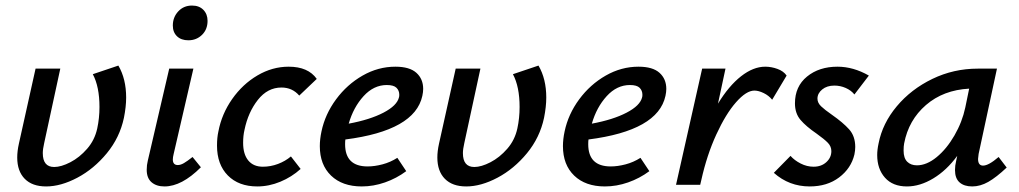

<svg xmlns="http://www.w3.org/2000/svg" viewBox="-20 -665 3666 691"><path d="M139 -150Q134 -128 134 -114Q134 -64 175 -64Q200 -64 233 -81Q266 -98 293.5 -129.5Q321 -161 330 -203Q338 -240 338 -280Q338 -353 314 -398L406 -429Q434 -381 434 -314Q434 -281 426 -241Q411 -170 364.5 -113.5Q318 -57 258.5 -25.5Q199 6 146 6Q96 6 69 -21.5Q42 -49 42 -98Q42 -121 48 -148L108 -418H197Z M508 -54Q508 -71 512 -87L589 -418H676L605 -111Q602 -99 602 -91Q602 -71 620 -71Q630 -71 642 -78Q654 -85 673 -100L703 -63Q634 6 572 6Q543 6 525.5 -9Q508 -24 508 -54ZM602 -573Q602 -603 621.5 -624Q641 -645 671 -645Q697 -645 712 -629.5Q727 -614 727 -590Q727 -559 707 -539.5Q687 -520 658 -520Q632 -520 617 -534.5Q602 -549 602 -573Z M993 -350Q943 -350 908 -305.5Q873 -261 860 -198Q855 -177 855 -151Q855 -110 873.5 -87.5Q892 -65 926 -65Q954 -65 980.5 -75Q1007 -85 1027 -102L1062 -57Q1030 -28 989 -11Q948 6 906 6Q839 6 800 -33.5Q761 -73 761 -141Q761 -170 766 -192Q778 -255 815.5 -308.5Q853 -362 906.5 -393.5Q960 -425 1019 -425Q1089 -425 1120 -381L1057 -321Q1032 -350 993 -350Z M1503 -345Q1503 -334 1500 -320Q1473 -195 1223 -163Q1222 -157 1222 -146Q1222 -66 1303 -66Q1328 -66 1356.5 -73.5Q1385 -81 1410 -97L1442 -49Q1407 -23 1365.5 -8.5Q1324 6 1282 6Q1212 6 1171.5 -33Q1131 -72 1131 -139Q1131 -164 1137 -192Q1150 -254 1189.5 -307.5Q1229 -361 1285 -393Q1341 -425 1403 -425Q1454 -425 1478.5 -403Q1503 -381 1503 -345ZM1417 -324Q1417 -339 1407 -349Q1397 -359 1372 -359Q1325 -359 1288.5 -319Q1252 -279 1235 -220Q1311 -234 1360 -259.5Q1409 -285 1416 -315Q1417 -318 1417 -324Z M1651 -150Q1646 -128 1646 -114Q1646 -64 1687 -64Q1712 -64 1745 -81Q1778 -98 1805.5 -129.5Q1833 -161 1842 -203Q1850 -240 1850 -280Q1850 -353 1826 -398L1918 -429Q1946 -381 1946 -314Q1946 -281 1938 -241Q1923 -170 1876.5 -113.5Q1830 -57 1770.5 -25.5Q1711 6 1658 6Q1608 6 1581 -21.5Q1554 -49 1554 -98Q1554 -121 1560 -148L1620 -418H1709Z M2378 -345Q2378 -334 2375 -320Q2348 -195 2098 -163Q2097 -157 2097 -146Q2097 -66 2178 -66Q2203 -66 2231.5 -73.5Q2260 -81 2285 -97L2317 -49Q2282 -23 2240.5 -8.5Q2199 6 2157 6Q2087 6 2046.5 -33Q2006 -72 2006 -139Q2006 -164 2012 -192Q2025 -254 2064.5 -307.5Q2104 -361 2160 -393Q2216 -425 2278 -425Q2329 -425 2353.5 -403Q2378 -381 2378 -345ZM2292 -324Q2292 -339 2282 -349Q2272 -359 2247 -359Q2200 -359 2163.5 -319Q2127 -279 2110 -220Q2186 -234 2235 -259.5Q2284 -285 2291 -315Q2292 -318 2292 -324Z M2811 -393 2759 -306Q2747 -321 2728.5 -330Q2710 -339 2695 -339Q2666 -339 2629 -297Q2592 -255 2558 -181Q2524 -107 2504 -17L2500 0H2413L2507 -418H2591L2564 -292Q2603 -356 2647 -390.5Q2691 -425 2734 -425Q2756 -425 2778 -417Q2800 -409 2811 -393Z M2765 -43 2825 -104Q2839 -88 2861.5 -76.5Q2884 -65 2908 -65Q2936 -65 2954 -81.5Q2972 -98 2972 -121Q2972 -138 2959.5 -151Q2947 -164 2919 -184Q2881 -210 2861 -233.5Q2841 -257 2841 -293Q2841 -354 2884.5 -389.5Q2928 -425 2994 -425Q3051 -425 3107 -393L3055 -325Q3043 -340 3023.5 -348.5Q3004 -357 2983 -357Q2956 -357 2939 -343Q2922 -329 2922 -310Q2922 -295 2935 -282.5Q2948 -270 2974 -252Q3014 -224 3036 -199.5Q3058 -175 3058 -136Q3058 -124 3055 -109Q3043 -59 3000 -26.5Q2957 6 2894 6Q2820 6 2765 -43Z M3603 -62Q3566 -27 3537 -10.5Q3508 6 3479 6Q3450 6 3433.5 -8.5Q3417 -23 3417 -53Q3417 -69 3421 -85L3425 -104Q3387 -52 3339 -23Q3291 6 3244 6Q3193 6 3165 -25.5Q3137 -57 3137 -107Q3137 -126 3142 -149Q3156 -221 3207.5 -282.5Q3259 -344 3335.5 -381Q3412 -418 3499 -418H3568L3502 -111Q3500 -97 3500 -93Q3500 -69 3518 -69Q3538 -69 3574 -100ZM3454 -278 3468 -346Q3375 -341 3312.5 -287Q3250 -233 3234 -149Q3232 -139 3232 -123Q3232 -96 3245 -83Q3258 -70 3280 -70Q3315 -70 3351 -99.5Q3387 -129 3415 -177.5Q3443 -226 3454 -278Z"/></svg>

Font: Ysabeau Semibold
Style: Italic
Weight: 600
Italic angle: -12°
Designer: Christian Thalmann (Catharsis Fonts)
Version: Version 0.003